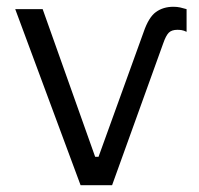

<svg xmlns="http://www.w3.org/2000/svg" viewBox="-20 -547 588 567"><path d="M462 -419Q470 -442 478.5 -450.5Q487 -459 504 -459Q510 -459 516.5 -458Q523 -457 531 -453V-520Q521 -523 512 -525Q503 -527 492 -527Q462 -527 440.5 -511.5Q419 -496 404 -452L271 -84H261L106 -520H25L218 0H311Z"/></svg>

Font: Fixel Variable
Style: Regular
Weight: 100
Width: 3
Designer: AlfaBravo + MacPaw
Foundry: Kyrylo Tkachov, Marchela Mozhyna, Serhii Makarenko, Maria Weinstein, Zakhar Kryvoshyya
Version: Version 1.211